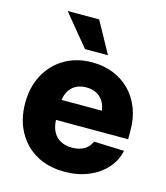

<svg xmlns="http://www.w3.org/2000/svg" viewBox="-112 -828 802 926"><g transform="rotate(15 289.0 -365.5)"><path d="M295.4 11.2Q214.8 11.2 154.5 -22.9Q94.2 -57.1 61 -118.7Q27.8 -180.2 27.8 -260.7Q27.8 -340.8 61 -402.1Q94.2 -463.4 153.6 -498.3Q212.9 -533.2 290.5 -533.2Q348.6 -533.2 396.5 -513.9Q444.3 -494.6 479.2 -459.2Q514.2 -423.8 533.4 -374.5Q552.7 -325.2 552.7 -264.6V-219.7H83.5V-319.8H473.1L396 -298.8Q396 -333 383.8 -357.7Q371.6 -382.3 348.9 -395.8Q326.2 -409.2 293.9 -409.2Q262.2 -409.2 239.5 -395.8Q216.8 -382.3 204.6 -357.9Q192.4 -333.5 192.4 -299.3V-226.1Q192.4 -189.9 205.3 -163.8Q218.3 -137.7 242.7 -124Q267.1 -110.4 300.8 -110.4Q325.2 -110.4 344.5 -117.2Q363.8 -124 377 -136.5Q390.1 -148.9 396.5 -166L547.9 -160.6Q537.6 -109.9 502.4 -71Q467.3 -32.2 414.1 -10.5Q360.8 11.2 295.4 11.2ZM239.3 -585.9 110.8 -741.7H268.1L354 -585.9Z"/></g></svg>

Font: Inter 28pt ExtraBold
Style: Regular
Weight: 800
Designer: Rasmus Andersson
Foundry: rsms
Version: Version 4.001;git-66647c0bb